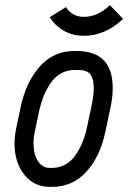

<svg xmlns="http://www.w3.org/2000/svg" viewBox="-20 -709 495 741"><path d="M303.7 -570.8Q261.7 -570.8 227.3 -589.8Q192.9 -608.9 171.9 -642.6L234.4 -681.6Q258.3 -644 303.7 -644Q356.9 -644 404.3 -689L455.1 -636.2Q386.2 -570.8 303.7 -570.8ZM275.9 -512.2Q415 -512.2 415 -369.6Q415 -329.6 404.3 -283.7L386.7 -200.7Q366.7 -105.5 313.7 -46.6Q260.7 12.2 180.7 12.2H171.9Q111.3 12.2 73.7 -34.9Q36.1 -82 36.1 -155.3Q36.1 -183.6 43 -216.3L60.5 -299.3Q81.1 -393.6 134 -452.9Q187 -512.2 267.1 -512.2ZM341.8 -369.6Q341.8 -388.7 337.9 -402.1Q334 -415.5 328.4 -422.6Q322.8 -429.7 313 -433.6Q303.2 -437.5 295.7 -438.2Q288.1 -439 275.9 -439H267.1Q238.3 -439 214.4 -425Q190.4 -411.1 174.6 -387.2Q158.7 -363.3 148.4 -337.9Q138.2 -312.5 131.8 -283.7L114.3 -200.7Q109.4 -177.7 109.4 -155.3Q109.4 -113.8 126.2 -87.4Q143.1 -61 171.9 -61H180.7Q209.5 -61 233.2 -74.7Q256.8 -88.4 272.7 -112.1Q288.6 -135.7 298.8 -161.4Q309.1 -187 315.4 -216.3L333 -299.3Q341.8 -340.3 341.8 -369.6Z"/></svg>

Font: Anka/Coder Narrow
Style: Italic
Weight: 400
Width: 3
Italic angle: -12°
Monospace: yes
Version: Version 001.100